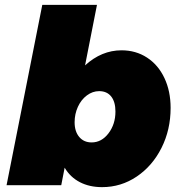

<svg xmlns="http://www.w3.org/2000/svg" viewBox="-20 -762 736 790"><path d="M682 -318Q682 -228 644.5 -153.5Q607 -79 542.5 -35.5Q478 8 400 8Q348 8 308.5 -12.5Q269 -33 246 -72L232 0H7L154 -742H379L330 -493Q398 -555 480 -555Q539 -555 585 -525Q631 -495 656.5 -441Q682 -387 682 -318ZM287 -259Q287 -221 306 -198.5Q325 -176 357 -176Q398 -176 426.5 -213.5Q455 -251 455 -303Q455 -343 437.5 -365Q420 -387 388 -387Q361 -387 337.5 -369.5Q314 -352 300.5 -322.5Q287 -293 287 -259Z"/></svg>

Font: Gontserrat Black
Style: Italic
Weight: 900
Italic angle: -11.3°
Designer: Julieta Ulanovsky
Foundry: Julieta Ulanovsky
Version: Version 6.001